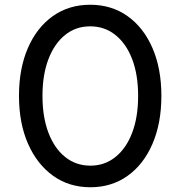

<svg xmlns="http://www.w3.org/2000/svg" viewBox="-20 -777 760 809"><path d="M361 12Q271 12 203.5 -36.5Q136 -85 98 -171.5Q60 -258 60 -373Q60 -488 97.5 -574.5Q135 -661 202.5 -709Q270 -757 360 -757Q450 -757 517.5 -709Q585 -661 622.5 -574.5Q660 -488 660 -373Q660 -258 622.5 -171Q585 -84 517.5 -36Q450 12 361 12ZM361 -79Q421 -79 466.5 -115.5Q512 -152 537 -218Q562 -284 562 -373Q562 -462 537 -527.5Q512 -593 466.5 -629.5Q421 -666 360 -666Q299 -666 254 -629.5Q209 -593 184 -527.5Q159 -462 159 -373Q159 -284 184 -218Q209 -152 254.5 -115.5Q300 -79 361 -79Z"/></svg>

Font: Plus Jakarta Text
Style: Regular
Weight: 400
Designer: Gumpita Rahayu
Foundry: Tokotype Studio
Version: Version 1.000